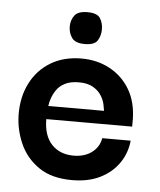

<svg xmlns="http://www.w3.org/2000/svg" viewBox="-46 -616 555 666"><g transform="rotate(5 231.0 -282.5)"><path d="M229 10Q158 10 113.5 -20.5Q69 -51 47.5 -99Q26 -147 25 -199Q24 -261 48.5 -309.5Q73 -358 118.5 -385.5Q164 -413 226 -413Q281 -413 325 -389Q369 -365 394.5 -322Q420 -279 421 -219Q421 -217 421 -207.5Q421 -198 421 -193H122Q122 -136 150.5 -105.5Q179 -75 227 -75Q265 -75 290.5 -94Q316 -113 321 -144H420Q416 -101 392 -66Q368 -31 327 -10.5Q286 10 229 10ZM125 -239H319Q318 -246 315 -261Q312 -276 302 -292Q292 -308 273 -319Q254 -330 224 -330Q194 -330 175 -320Q156 -310 146 -295Q136 -280 131 -265Q126 -250 125 -239ZM232 -464Q199 -464 187 -481Q175 -498 175 -520Q175 -542 187 -558.5Q199 -575 232 -575Q266 -575 276.5 -558.5Q287 -542 287 -520Q287 -498 276.5 -481Q266 -464 232 -464Z"/></g></svg>

Font: Darker Grotesque Light
Style: Bold
Weight: 700
Version: Version 1.000;gftools[0.9.28]